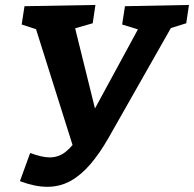

<svg xmlns="http://www.w3.org/2000/svg" viewBox="-20 -724 773 765"><path d="M59.4 -2.2 100.1 -114.3Q123.6 -105.9 142.7 -101.4Q161.8 -96.9 178.2 -96.9Q214 -96.9 242.3 -119.7Q270.5 -142.5 298.5 -186L274.9 -127.7L117.9 -625.7L145.4 -600.6L66.4 -626.3L77.6 -699.3L360.2 -704.3L349.4 -631.3L250.5 -603L272.6 -638.6L363.3 -272L343.2 -263.8L542.1 -630.1L548.6 -601.2L466.7 -626.3L477.9 -699.3L732.9 -704.3L722.1 -631.3L633.6 -603.7L670.6 -629.4L411.2 -172.5Q377.6 -113.8 340.6 -70.3Q303.5 -26.8 261.3 -3.2Q219.1 20.3 168.3 20.3Q143.4 20.3 116.2 14.6Q88.9 8.9 59.4 -2.2Z"/></svg>

Font: Bitter Thin
Style: Italic
Weight: 100
Italic angle: -9°
Designer: Sol Matas, and Bitter project Authors
Foundry: Sol Matas
Version: Version 2.002